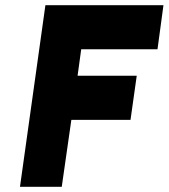

<svg xmlns="http://www.w3.org/2000/svg" viewBox="-20 -720 650 740"><path d="M57 0H218L255 -258H483L507 -428H279L293 -530H587L610 -700H155Z"/></svg>

Font: Unageo
Style: Black-Italic
Weight: 900
Designer: Richard Sepsi
Foundry: Richard Sepsi
Version: Version 2.000